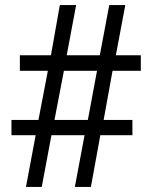

<svg xmlns="http://www.w3.org/2000/svg" viewBox="-20 -734 599 754"><path d="M82 0 120 -203H25V-263H131L168 -456H58V-517H180L215 -714H279L242 -517H372L409 -714H472L435 -517H533V-456H422L387 -263H500V-203H374L337 0H274L312 -203H182L144 0ZM194 -263H325L361 -456H231Z"/></svg>

Font: Noto Serif Khojki SemiBold
Style: Regular
Weight: 600
Version: Version 2.003